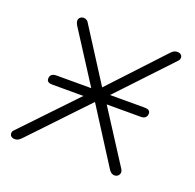

<svg xmlns="http://www.w3.org/2000/svg" viewBox="-95 -588 702 692"><g transform="rotate(20 256.0 -242.0)"><path d="M29 6Q20 6 15 1.5Q10 -3 10 -10Q10 -17 15 -22L243 -261L241 -237L101 -455Q94 -467 95 -474.5Q96 -482 101.5 -486Q107 -490 112 -490Q120 -490 125.5 -486.5Q131 -483 135 -475L266 -270H255L449 -478Q455 -484 460 -487Q465 -490 473 -490Q482 -490 487 -485.5Q492 -481 492 -474.5Q492 -468 487 -462L278 -240L276 -259L424 -29Q432 -18 430.5 -10Q429 -2 423.5 2Q418 6 412 6Q398 6 389 -9L250 -227L261 -225L53 -6Q47 0 41.5 3Q36 6 29 6ZM429 -225H89Q68 -225 68 -240Q68 -251 74.5 -256Q81 -261 91 -261H430Q452 -261 452 -246Q452 -236 446 -230.5Q440 -225 429 -225Z"/></g></svg>

Font: Nunito Variable Extra Light
Style: Italic
Weight: 200
Italic angle: -9°
Designer: Vernon Adams
Foundry: Vernon Adams
Version: Version 3.602